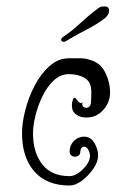

<svg xmlns="http://www.w3.org/2000/svg" viewBox="-20 -563 382 593"><path d="M195 10Q124 10 86 -33.5Q48 -77 48 -152Q48 -183 58 -222.5Q68 -262 87 -298.5Q106 -335 133 -359Q160 -383 193 -383Q216 -383 231 -383Q246 -383 267 -375Q293 -365 306.5 -336Q320 -307 320 -278Q320 -247 299 -223.5Q278 -200 247 -200Q228 -200 215 -209.5Q202 -219 202 -237Q202 -246 205 -255Q207 -261 209 -261Q213 -261 217 -255.5Q221 -250 226 -246Q231 -242 235 -248Q234 -246 234 -241Q234 -232 245 -230Q260 -230 261 -247Q262 -264 262 -279Q262 -310 242 -322Q222 -334 193 -334Q167 -334 146.5 -315Q126 -296 111.5 -266.5Q97 -237 89.5 -206Q82 -175 82 -151Q82 -92 110.5 -55.5Q139 -19 195 -19Q208 -19 222.5 -29Q237 -39 247.5 -53.5Q258 -68 258 -82Q258 -90 253 -100Q248 -110 240 -110Q234 -110 231 -105Q228 -100 228 -94Q228 -87 223 -83Q218 -79 212 -79Q205 -79 200 -83Q195 -87 195 -95Q195 -114 208 -127.5Q221 -141 240 -141Q260 -141 271.5 -121.5Q283 -102 283 -83Q283 -63 268 -41.5Q253 -20 233 -5Q213 10 195 10ZM177 -434Q169 -434 169 -440Q169 -445 175 -449Q202 -467 230 -493Q258 -519 284 -538Q291 -543 297.5 -543Q304 -543 307 -543Q317 -541 317 -530Q317 -517 303 -506Q278 -487 246.5 -471Q215 -455 187 -438Q182 -434 177 -434Z"/></svg>

Font: Ruge Boogie
Style: Regular
Weight: 400
Designer: Robert E. Leuschke
Foundry: Robert E. Leuschke
Version: Version 1.010; ttfautohint (v1.8.3)